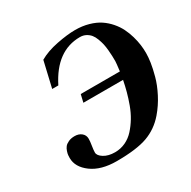

<svg xmlns="http://www.w3.org/2000/svg" viewBox="-161 -861 1024 1031"><g transform="rotate(-30 351.0 -346.0)"><path d="M64.9 -126Q64.9 -135.3 65.7 -143.6Q66.4 -151.9 71 -166Q75.7 -180.2 83.5 -189.9Q91.3 -199.7 107.7 -207.3Q124 -214.8 146 -214.8Q171.9 -214.8 188.5 -200.9Q205.1 -187 205.1 -165Q205.1 -148.4 200.9 -123.3Q196.8 -98.1 196.8 -84Q196.8 -64.5 223.9 -47.6Q251 -30.8 292 -30.8Q327.1 -30.8 357.7 -45.2Q388.2 -59.6 411.1 -85Q434.1 -110.4 452.6 -140.9Q471.2 -171.4 484.9 -208.7Q498.5 -246.1 507.3 -278.8Q516.1 -311.5 522.9 -346.2H276.9L288.1 -394H530.8Q537.1 -443.8 537.1 -454.1Q537.1 -472.2 536.6 -485.8Q536.1 -499.5 534.2 -522.5Q532.2 -545.4 528.3 -562.5Q524.4 -579.6 517.1 -599.1Q509.8 -618.7 499.5 -631.3Q489.3 -644 473.1 -652.6Q457 -661.1 437 -661.1Q290.5 -661.1 207 -494.1H168.9L206.1 -653.8Q252.4 -680.7 318.8 -693.8Q385.3 -707 433.1 -707Q478 -707 516.4 -696Q554.7 -685.1 581.8 -667Q608.9 -648.9 630.4 -624Q651.9 -599.1 665 -572.5Q678.2 -545.9 686.8 -516.1Q695.3 -486.3 698.7 -460.7Q702.1 -435.1 702.1 -410.2Q702.1 -384.8 697.3 -351.8Q692.4 -318.8 680.4 -274.4Q668.5 -230 643.1 -180.7Q617.7 -131.3 582 -89.8Q533.7 -33.7 466.6 -9.3Q399.4 15.1 275.9 15.1Q179.7 15.1 122.3 -27.1Q64.9 -69.3 64.9 -126Z"/></g></svg>

Font: Linguistics Pro
Style: Bold Italic
Weight: 700
Italic angle: -12°
Designer: Stefan Peev, Context Ltd
Foundry: Stefan Peev, Context Ltd
Version: Version 001.000